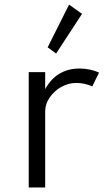

<svg xmlns="http://www.w3.org/2000/svg" viewBox="-20 -832 486 852"><path d="M344 -770.5 286.5 -811.5 191.5 -622 229 -594.5ZM180.5 0V-338C180.5 -359.5 187 -380 200.5 -399.5C226.5 -437.5 271 -464 318.5 -464C342 -464 369.5 -458.5 389.5 -448.5L419.5 -510C397 -520.5 363.5 -528 333.5 -528C265.5 -528 213 -496.5 180.5 -436.5V-512H107.5V0Z"/></svg>

Font: Spartan
Style: Regular
Weight: 400
Designer: Matt Bailey, Mirko Velimirovic
Foundry: Matt Bailey
Version: Version 1.003